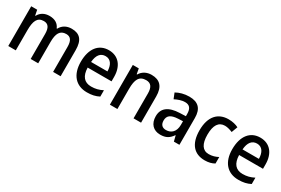

<svg xmlns="http://www.w3.org/2000/svg" viewBox="63 -1397 3306 2255"><g transform="rotate(30 1716.0 -269.5)"><path d="M621 -549C555 -549 501 -521 470 -463H464C442 -518 394 -549 319 -549C256 -549 203 -521 175 -467H170L156 -539H75V0H177V-273C177 -393 203 -463 291 -463C351 -463 379 -424 379 -338V0H481V-290C481 -402 512 -463 596 -463C655 -463 683 -424 683 -337V0H785V-354C785 -489 731 -549 621 -549Z M1125 -549C990 -549 905 -447 905 -266C905 -92 995 10 1145 10C1212 10 1259 -1 1308 -26V-112C1257 -86 1212 -74 1154 -74C1061 -74 1012 -133 1009 -247H1333V-307C1333 -452 1257 -549 1125 -549ZM1126 -469C1198 -469 1232 -408 1233 -324H1011C1018 -419 1058 -469 1126 -469Z M1704 -549C1640 -549 1584 -521 1553 -467H1547L1534 -539H1453V0H1555V-273C1555 -400 1586 -463 1680 -463C1745 -463 1774 -421 1774 -338V0H1876V-355C1876 -489 1815 -549 1704 -549Z M2216 -549C2148 -549 2086 -531 2039 -504L2069 -429C2113 -451 2158 -468 2204 -468C2262 -468 2294 -437 2294 -358V-329L2213 -326C2063 -321 1987 -262 1987 -153C1987 -51 2046 10 2139 10C2217 10 2259 -17 2299 -75H2302L2321 0H2396V-364C2396 -488 2338 -549 2216 -549ZM2231 -258 2294 -261V-211C2294 -119 2242 -71 2171 -71C2123 -71 2092 -97 2092 -155C2092 -219 2129 -253 2231 -258Z M2742 10C2795 10 2838 -1 2873 -22V-110C2836 -90 2795 -77 2747 -77C2664 -77 2621 -142 2621 -268C2621 -396 2664 -462 2749 -462C2783 -462 2820 -450 2852 -437L2883 -519C2849 -537 2800 -549 2748 -549C2607 -549 2515 -456 2515 -267C2515 -78 2603 10 2742 10Z M3179 -549C3044 -549 2959 -447 2959 -266C2959 -92 3049 10 3199 10C3266 10 3313 -1 3362 -26V-112C3311 -86 3266 -74 3208 -74C3115 -74 3066 -133 3063 -247H3387V-307C3387 -452 3311 -549 3179 -549ZM3180 -469C3252 -469 3286 -408 3287 -324H3065C3072 -419 3112 -469 3180 -469Z"/></g></svg>

Font: Noto Sans Thai Looped SemiCondensed Medium
Style: Regular
Weight: 500
Width: 4
Designer: Sasikarn Vongin, Ben Mitchell
Foundry: The Fontpad Ltd
Version: Version 1.001